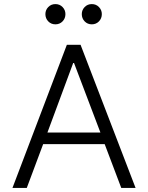

<svg xmlns="http://www.w3.org/2000/svg" viewBox="-20 -919 722 939"><path d="M492 -214H191L111 0H41L307 -700H374L643 0H573ZM471 -271 342 -611H338L212 -271ZM380 -850Q380 -870 394 -884.5Q408 -899 429 -899Q450 -899 464 -884.5Q478 -870 478 -850Q478 -829 464 -814.5Q450 -800 429 -800Q408 -800 394 -814.5Q380 -829 380 -850ZM202 -850Q202 -870 216 -884.5Q230 -899 251 -899Q272 -899 286 -884.5Q300 -870 300 -850Q300 -829 286 -814.5Q272 -800 251 -800Q230 -800 216 -814.5Q202 -829 202 -850Z"/></svg>

Font: Be Vietnam Light
Style: Regular
Weight: 300
Designer: Gabriel Lam
Foundry: TypeRant
Version: Version 4.000